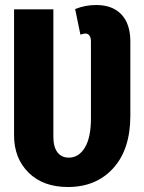

<svg xmlns="http://www.w3.org/2000/svg" viewBox="-20 -730 576 766"><path d="M363.8 -710Q428.7 -710 464.4 -672.4Q500 -634.8 500 -564V-268.1Q500 -134.3 431.9 -59.1Q363.8 16.1 251 16.1Q151.9 16.1 94 -41.3Q36.1 -98.6 36.1 -189.9V-692.9H192.9V-184.1Q192.9 -144 209 -122.6Q225.1 -101.1 254.9 -101.1Q293.9 -101.1 318.4 -140.9Q342.8 -180.7 342.8 -257.8V-564.9Q342.8 -579.6 336.9 -587.9Q331.1 -596.2 320.8 -596.2Q314 -596.2 300.8 -591.8L279.8 -693.8Q319.3 -710 363.8 -710Z"/></svg>

Font: Fira Sans Compressed
Style: Bold
Weight: 700
Width: 1
Designer: Carrois Corporate & Edenspiekermann AG
Foundry: Carrois Corporate GbR & Edenspiekermann AG
Version: Version 4.203;PS 004.203;hotconv 1.0.88;makeotf.lib2.5.64775